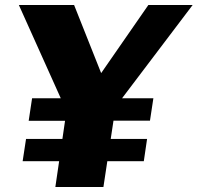

<svg xmlns="http://www.w3.org/2000/svg" viewBox="-20 -743 786 763"><path d="M70 -102.5 83.5 -191H228L238.5 -263H94L107.5 -352.5H221.5L55 -723H274.5L382 -452.5L569.5 -723H745.5L465 -352.5H589.5L576 -263.5H431L420 -191H564.5L551.5 -102.5H406.5L391 0H200L215 -102.5Z"/></svg>

Font: Public Sans ExtraBold
Style: Italic
Weight: 800
Italic angle: -8°
Designer: The Public Sans project authors (U.S. Web Design System). Libre Franklin designed by Pablo Impallari and Rodrigo Fuenzal
Version: Version 1.007; ttfautohint (v1.8.1) -l 8 -r 50 -G 200 -x 14 